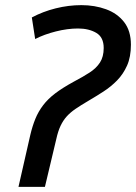

<svg xmlns="http://www.w3.org/2000/svg" viewBox="-20 -728 530 748"><path d="M52 0 98 -202Q106 -236 117.5 -264.5Q129 -293 148 -318Q167 -343 195.5 -364.5Q224 -386 266 -409Q302 -428 328.5 -445Q355 -462 369.5 -484.5Q384 -507 384 -541Q384 -583 355 -600Q326 -617 284 -617Q243 -617 197.5 -605.5Q152 -594 117 -576L104 -660Q147 -683 197 -695.5Q247 -708 297 -708Q349 -708 393 -692Q437 -676 463.5 -642Q490 -608 490 -554Q490 -506 475 -472.5Q460 -439 436 -414.5Q412 -390 382.5 -371Q353 -352 324 -335Q295 -318 274.5 -304Q254 -290 240 -274.5Q226 -259 216 -238Q206 -217 199 -185L155 0Z"/></svg>

Font: Ubuntu Sans Medium
Style: Italic
Weight: 500
Italic angle: -13.5°
Designer: Dalton Maag Ltd
Foundry: Dalton Maag Ltd
Version: Version 1.006